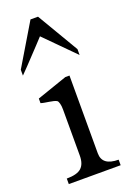

<svg xmlns="http://www.w3.org/2000/svg" viewBox="-151 -791 575 844"><g transform="rotate(-20 136.5 -369.0)"><path d="M256.8 -517.1 121.1 -653.8Q106.4 -637.7 90.1 -620.4Q73.7 -603 56.9 -585.2Q40 -567.4 23.7 -550Q7.3 -532.7 -8.3 -517.1V-544.4L107.4 -737.8H142.6L256.8 -544.4ZM260.7 0H18.1V-25.9Q66.4 -25.9 86.4 -43.9Q106.4 -62 106.4 -101.1V-316.4Q106.4 -333.5 103.3 -345Q100.1 -356.4 96.2 -359.4Q90.3 -363.3 80.8 -365.5Q71.3 -367.7 60.8 -369.4Q50.3 -371.1 40 -372.8Q29.8 -374.5 22.9 -377V-398.4L164.6 -447.3H184.1V-83.5Q184.1 -25.9 260.7 -25.9Z"/></g></svg>

Font: XB Niloofar
Style: Regular
Weight: 400
Designer: Behnam
Foundry: Irmug
Version: Version 7.201 2008